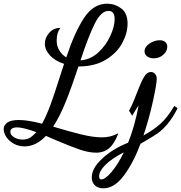

<svg xmlns="http://www.w3.org/2000/svg" viewBox="-84 -740 982 1040"><path d="M213 17 165 -4Q111 53 49 53Q16 53 -10 38Q-36 23 -50 1.5Q-64 -20 -64 -40Q-64 -62 -44.5 -76Q-25 -90 18 -90Q67 -90 144 -70Q167 -112 188.5 -170Q210 -228 238 -317L263 -394Q214 -410 186.5 -440Q159 -470 159 -503Q159 -535 182.5 -562Q206 -589 243 -589Q223 -563 223 -521Q223 -490 237.5 -466.5Q252 -443 275 -429Q320 -565 371 -642.5Q422 -720 496 -720Q538 -720 572.5 -694.5Q607 -669 607 -612Q607 -561 578.5 -507.5Q550 -454 490 -417Q430 -380 341 -380Q305 -271 273 -191Q241 -111 204 -54Q294 -27 357.5 -11.5Q421 4 469 4Q492 4 512.5 -1Q533 -6 557 -18Q537 37 508 62Q479 87 437 87Q396 87 344.5 69Q293 51 213 17ZM537 -636Q537 -681 504 -681Q464 -681 430 -613.5Q396 -546 352 -413Q406 -417 448 -455.5Q490 -494 513.5 -545.5Q537 -597 537 -636ZM113 -24Q42 -50 8 -50Q-10 -50 -19 -43.5Q-28 -37 -28 -26Q-28 -9 -8 3.5Q12 16 39 16Q62 16 77.5 6.5Q93 -3 113 -24ZM699 -462Q699 -486 725.5 -504Q752 -522 781 -522Q799 -522 810.5 -513Q822 -504 822 -487Q822 -462 800 -443Q778 -424 749 -424Q729 -424 714 -434Q699 -444 699 -462ZM413 221Q413 172 469 119.5Q525 67 610 33Q646 -56 667 -170Q653 -148 651 -145L632 -113L615 -140Q629 -166 642 -197.5Q655 -229 658 -238Q680 -296 696 -323Q712 -350 734 -350Q747 -350 756 -339.5Q765 -329 765 -313Q765 -286 744.5 -192Q724 -98 693 -6Q747 -36 784.5 -69Q822 -102 860 -166L878 -154Q853 -104 825.5 -71Q798 -38 772 -19.5Q746 -1 709 20L677 39Q638 143 586.5 211.5Q535 280 476 280Q447 280 430 264Q413 248 413 221ZM587 85Q522 118 487.5 152.5Q453 187 453 215Q453 232 465 232Q485 232 519 193Q553 154 587 85Z"/></svg>

Font: Dancing Script
Style: Bold
Weight: 700
Designer: Pablo Impallari
Foundry: Pablo Impallari
Version: Version 2.000